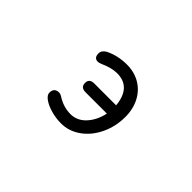

<svg xmlns="http://www.w3.org/2000/svg" viewBox="-66 -805 1131 1131"><g transform="rotate(45 500.0 -239.0)"><path d="M399 -248Q399 -284 440 -284H622Q609 -422 492 -422Q448 -422 390 -396Q375 -389 364 -389Q332 -389 332 -427Q332 -452 360 -468Q421 -499 498 -499Q559 -499 607 -471Q655 -443 682 -391.5Q709 -340 709 -274Q709 -194 676.5 -126Q644 -58 588.5 -18.5Q533 21 468 21Q425 21 384 9.5Q343 -2 317 -20.5Q291 -39 291 -59Q291 -100 332 -100Q344 -100 363 -87Q414 -57 468 -57Q523 -57 563 -100Q603 -143 618 -211H440Q399 -211 399 -248Z"/></g></svg>

Font: 寒蝉全圆体
Style: Regular
Weight: 400
Designer: Warren2060
      Designed by Motoya company      

      [Varela Round]
      Joe Prince(Latin component); Avraham Cornf
Foundry: ChillType
Version: Version 3.200